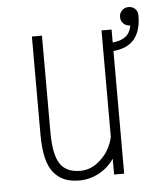

<svg xmlns="http://www.w3.org/2000/svg" viewBox="-46 -614 549 665"><g transform="rotate(-5 228.5 -282.0)"><path d="M204 10Q175 10 153.8 1.8Q132.5 -6.5 116 -25.5Q99.5 -44.5 91.2 -78.2Q83 -112 83 -161V-501H118V-166Q118 -89 139 -56Q160 -23 210 -23Q241.5 -23 267.8 -42.5Q294 -62 307.5 -85.8Q321 -109.5 325 -131.5V-501H360V-456Q388 -458.5 404.5 -470.8Q421 -483 426 -509.5H425Q411.5 -509.5 402.2 -518.8Q393 -528 393 -541.5Q393 -555 402.2 -564.2Q411.5 -573.5 425 -573.5Q439.5 -573.5 448.2 -564.5Q457 -555.5 457 -541.5Q457 -434.5 360 -426.5V0H325V-55Q304 -24.5 271.8 -7.2Q239.5 10 204 10Z"/></g></svg>

Font: League Mono Condensed Thin
Style: Regular
Weight: 100
Width: 1
Designer: Tyler Finck
Foundry: The League of Moveable Type / Tyler Finck
Version: Version 2.210